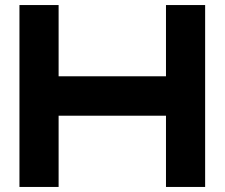

<svg xmlns="http://www.w3.org/2000/svg" viewBox="-20 -740 891 760"><path d="M57 0V-720H212V-438H637V-720H792V0H637V-282H212V0Z"/></svg>

Font: Orbitron Black
Style: Regular
Weight: 900
Designer: Matt McInerney
Foundry: The League of Moveable Type
Version: Version 2.001